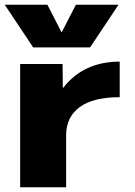

<svg xmlns="http://www.w3.org/2000/svg" viewBox="-22 -790 568 810"><path d="M239 -655 298 -770H478L358 -590H118L-2 -770H178L237 -655ZM483 -530V-380Q371 -380 314 -338Q257 -296 257 -220V0H63V-520H242L243 -420H245Q331 -530 483 -530Z"/></svg>

Font: Mplus 1p Black
Style: Regular
Weight: 900
Version: Version 1.061